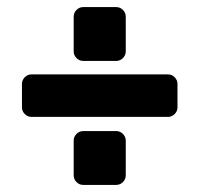

<svg xmlns="http://www.w3.org/2000/svg" viewBox="-20 -571 563 542"><path d="M335 -524V-426Q335 -415 327 -407Q319 -399 308 -399H215Q204 -399 196 -407Q188 -415 188 -426V-524Q188 -535 196 -543Q204 -551 215 -551H308Q319 -551 327 -543Q335 -535 335 -524ZM42 -268V-334Q42 -345 50 -353Q58 -361 69 -361H454Q465 -361 473 -353Q481 -345 481 -334V-268Q481 -257 473 -249Q465 -241 454 -241H69Q58 -241 50 -249Q42 -257 42 -268ZM335 -174V-76Q335 -65 327 -57Q319 -49 308 -49H215Q204 -49 196 -57Q188 -65 188 -76V-174Q188 -185 196 -193Q204 -201 215 -201H308Q319 -201 327 -193Q335 -185 335 -174Z"/></svg>

Font: Hezaedrus Medium
Style: Regular
Weight: 500
Designer: Hubert & Fischer
Foundry: Hubert & Fischer
Version: Version 1.10;September 3, 2019;FontCreator 11.5.0.2425 64-bi